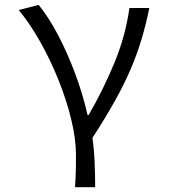

<svg xmlns="http://www.w3.org/2000/svg" viewBox="-20 -572 707 791"><path d="M289.1 199.2Q290.5 174.3 291.5 155.5Q292.5 136.7 292.7 116.5Q293 96.2 293 66.9Q293 0.5 273.4 -80.1Q253.9 -160.6 220.5 -243.7Q187 -326.7 144.8 -401.4Q102.5 -476.1 57.1 -530.8L139.2 -551.8Q179.7 -502.4 218.5 -429Q257.3 -355.5 289.3 -269.8Q321.3 -184.1 340.8 -98.1H345.2Q406.7 -204.6 451.9 -314.5Q497.1 -424.3 513.2 -539.1H595.2Q581.1 -470.2 562.7 -408.9Q544.4 -347.7 517.8 -285.9Q491.2 -224.1 452.9 -155.5Q414.6 -86.9 360.8 -3.9Q367.7 43.5 369.9 97.7Q372.1 151.9 372.1 199.2Z"/></svg>

Font: Shanggu Mono N
Style: Regular
Weight: 350
Designer: GuiWonder
Version: Version 1.021